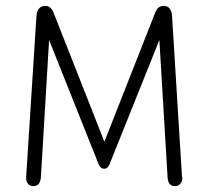

<svg xmlns="http://www.w3.org/2000/svg" viewBox="-20 -625 708 653"><path d="M147 -489 316 -65Q323 -51 334 -51Q346 -51 352 -65L522 -489L550 -21Q551 -6 557.5 1Q564 8 575 8Q586 8 593 0.5Q600 -7 600 -19Q600 -21 600 -22Q600 -23 599 -24L565 -572Q564 -587 557 -596Q550 -605 536 -605Q526 -605 519 -599Q512 -593 507 -580L335 -143L163 -580Q158 -593 151 -599Q144 -605 133 -605Q120 -605 112.5 -595.5Q105 -586 104 -571L69 -24Q69 -23 69 -22Q69 -21 69 -19Q69 -7 75.5 0.5Q82 8 94 8Q116 8 119 -21Z"/></svg>

Font: Beiruti Light
Style: Regular
Weight: 300
Designer: Arlette Boutros
Foundry: Boutros
Version: Version 1.41